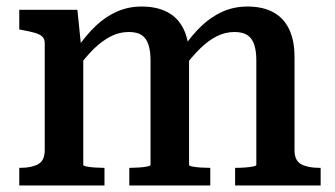

<svg xmlns="http://www.w3.org/2000/svg" viewBox="-20 -568 1027 588"><path d="M39 0V-54H42Q76 -54 96.5 -65Q117 -76 117 -108V-435Q117 -449 109.5 -456Q102 -463 86.5 -467.5Q71 -472 48 -476L39 -478V-538H217L229 -421L235 -417V-63Q235 -60 245.5 -58Q256 -56 270 -55Q284 -54 296 -54H300V0ZM624 0H376V-54H379Q391 -54 405.5 -55Q420 -56 430.5 -58Q441 -60 441 -63V-383Q441 -412 434.5 -431.5Q428 -451 414 -460.5Q400 -470 374 -470Q346 -470 320 -457Q294 -444 268 -419Q242 -394 214 -354L215 -419Q243 -460 273 -488.5Q303 -517 338 -532.5Q373 -548 414 -548Q460 -548 492.5 -531Q525 -514 542 -479.5Q559 -445 559 -393V-63Q559 -60 569 -58Q579 -56 594 -55Q609 -54 621 -54H624ZM962 0H700V-54H703Q716 -54 730 -55Q744 -56 754.5 -58Q765 -60 765 -63V-383Q765 -412 758.5 -431.5Q752 -451 737.5 -460.5Q723 -470 698 -470Q670 -470 644 -457Q618 -444 592 -418.5Q566 -393 538 -355L539 -419Q567 -460 597 -488.5Q627 -517 662 -532.5Q697 -548 738 -548Q784 -548 816 -531Q848 -514 865 -479.5Q882 -445 882 -393V-108Q882 -76 902.5 -65Q923 -54 958 -54H962Z"/></svg>

Font: Roboto Serif 20pt Medium
Style: Regular
Weight: 500
Version: Version 1.008